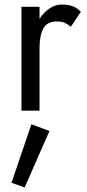

<svg xmlns="http://www.w3.org/2000/svg" viewBox="-20 -490 383 850"><path d="M294 -372Q278 -384 265 -389.5Q252 -395 232 -395Q187 -395 171 -362.5Q155 -330 155 -280V0H75V-460H155V-407Q174 -436 200 -453Q226 -470 252 -470Q277 -470 298.5 -463.5Q320 -457 338 -438ZM119 60 199 90 89 340 31 319Z"/></svg>

Font: Von Book
Style: Regular
Weight: 400
Version: Version 4.000; ttfautohint (v1.8.4.7-5d5b)